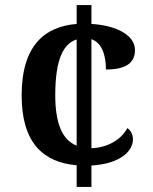

<svg xmlns="http://www.w3.org/2000/svg" viewBox="-20 -734 599 754"><path d="M281 -85V0H339V-84C454 -91 502 -141 502 -187C502 -205 494 -222 480 -231C457 -187 404 -154 339 -152V-580C380 -567 396 -517 396 -461C483 -461 510 -493 510 -538C510 -595 439 -634 339 -640V-714H281V-640C158 -630 65 -558 65 -359C65 -171 152 -96 281 -85ZM281 -579V-162C223 -185 197 -252 197 -360C197 -503 230 -563 281 -579Z"/></svg>

Font: Noto Serif Tamil SemiBold
Style: Regular
Weight: 600
Designer: Indian Type Foundry, Tom Grace, and the Monotype Design Team
Foundry: Monotype Imaging Inc.
Version: Version 2.004